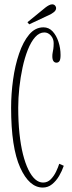

<svg xmlns="http://www.w3.org/2000/svg" viewBox="-20 -834 323 864"><path d="M172.5 10Q111.5 10 70.8 -80Q30 -170 30 -349Q30 -411.5 38.8 -475.2Q47.5 -539 65.8 -592.5Q84 -646 111.2 -678.5Q138.5 -711 175.5 -711Q200 -711 217 -692.5Q234 -674 243.2 -645.5Q252.5 -617 252.5 -586.5Q252.5 -566 247.5 -559Q242.5 -552 234 -552Q225.5 -552 220.5 -559Q215.5 -566 215.5 -581Q215.5 -590 217 -597.2Q218.5 -604.5 220 -614.2Q221.5 -624 221.5 -640Q221.5 -659.5 209 -673.8Q196.5 -688 179.5 -688Q157 -688 138.2 -667Q119.5 -646 105.2 -610Q91 -574 81.5 -530Q72 -486 67 -439.2Q62 -392.5 62 -350Q62 -287 67.5 -234.2Q73 -181.5 83.2 -140.5Q93.5 -99.5 107.5 -70.8Q121.5 -42 138.2 -27.2Q155 -12.5 174 -12.5Q194 -12.5 208.5 -27.2Q223 -42 232.5 -62Q242 -82 246.5 -97L267 -88Q259 -64.5 245.8 -42Q232.5 -19.5 214.2 -4.8Q196 10 172.5 10ZM111.5 -724.5 103.5 -734 185 -800.5Q192 -806 200 -810.2Q208 -814.5 215 -814.5Q220 -814.5 224 -812.2Q228 -810 230.5 -805Q232.5 -801.5 232.5 -797.5Q232.5 -787.5 222.5 -779.5Q212.5 -771.5 201 -766.5Z"/></svg>

Font: Imbue 48pt Thin
Style: Regular
Weight: 250
Designer: Tyler Finck
Foundry: Etcetera Type Company
Version: Version 1.102